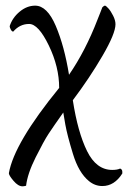

<svg xmlns="http://www.w3.org/2000/svg" viewBox="-20 -444 467 686"><path d="M105.5 -423.8Q148.4 -423.8 179.2 -351.6Q210 -279.3 226.6 -176.8Q285.6 -262.7 328.6 -374.5Q331.1 -380.9 337.9 -397.9Q344.7 -415 345.7 -418Q351.6 -423.8 355 -423.8Q358.4 -423.8 367.2 -414.1Q376 -404.3 384.3 -387.7Q392.6 -371.1 392.6 -357.4Q392.6 -324.2 346.2 -244.6Q299.8 -165 240.2 -85.9Q257.8 28.3 291 95.7Q324.2 163.1 380.9 163.1Q399.4 163.1 409.2 158.2Q417 161.1 417 169.9V175.8Q388.7 220.7 345.7 220.7Q319.3 220.7 297.9 203.1Q261.2 173.3 240.7 106Q220.2 39.1 213.4 1Q207 -37.1 206.1 -42Q170.9 7.8 153.8 33.7Q136.7 59.6 107.4 118.2Q78.1 176.8 73.2 219.7Q65.4 221.7 60.5 221.7Q44.9 221.7 28.3 202.1Q11.7 182.6 11.7 174.8Q30.3 67.4 191.4 -129.9Q191.4 -205.1 154.3 -281.7Q117.2 -358.4 84 -358.4Q50.8 -358.4 27.3 -331.1Q22.5 -331.1 18.6 -338.4Q14.6 -345.7 14.6 -350.6Q24.4 -380.9 50.3 -402.3Q76.2 -423.8 105.5 -423.8Z"/></svg>

Font: CrimsonText-Roman
Style: Roman
Weight: 400
Version: Version 0.13